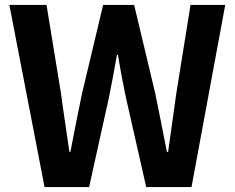

<svg xmlns="http://www.w3.org/2000/svg" viewBox="-20 -760 955 780"><path d="M18 -740 161 0H342L423 -366C435 -424 445 -481 455 -537H459C468 -481 479 -424 491 -366L574 0H758L895 -740H754L696 -379C685 -302 674 -223 663 -143H658C642 -223 627 -303 611 -379L525 -740H399L313 -379C297 -302 281 -222 266 -143H262C251 -222 238 -301 228 -379L169 -740Z"/></svg>

Font: Kinto Sans
Style: Bold
Weight: 700
Designer: Authors: Ryoko NISHIZUKA  (kana & ideographs); Paul D. Hunt (Latin, Greek & Cyrillic); Wenlong ZHANG  (bopomofo); Sandol
Foundry: Adobe Systems Incorporated, ookami Inc.
Version: Version 0.001